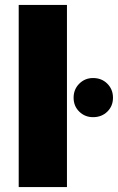

<svg xmlns="http://www.w3.org/2000/svg" viewBox="-20 -760 479 780"><path d="M56 -740H252V0H56ZM358 -284Q325 -284 302 -306.5Q279 -329 279 -363Q279 -397 302 -420Q325 -443 358 -443Q393 -443 416 -420Q439 -397 439 -363Q439 -329 416 -306.5Q393 -284 358 -284Z"/></svg>

Font: DVN-Poppins ExtBd
Style: Regular
Weight: 800
Designer: Ninad Kale (Devanagari), Jonny Pinhorn (Latin)
Foundry: Indian Type Foundry
Version: 4.004